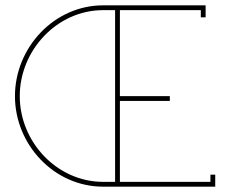

<svg xmlns="http://www.w3.org/2000/svg" viewBox="-20 -699 861 719"><path d="M732 -661V-634H750V-679H366C183 -679 36 -521 36 -339C36 -157 183 0 366 0H786V-45H768V-18H429V-321H616V-339H429V-661ZM366 -661H411V-18H366C194 -18 54 -167 54 -339C54 -511 194 -661 366 -661Z"/></svg>

Font: Rawengulk
Style: Light
Weight: 300
Version: Version 0.9